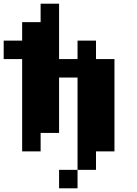

<svg xmlns="http://www.w3.org/2000/svg" viewBox="-20 -820 740 1040"><path d="M300 -500H400V-600H500V-500H600V0H500V100H400V-400H300V-100H200V0H100V-500H0V-600H100V-700H200V-800H300ZM300 200V100H400V200Z"/></svg>

Font: FT88 Gothique
Style: Regular
Weight: 400
Designer: Ange Degheest & Oriane Charvieux
Foundry: Velvetyne Type Foundry
Version: Version 1.000;FEAKit 1.0